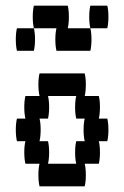

<svg xmlns="http://www.w3.org/2000/svg" viewBox="-20 -660 440 680"><path d="M360 -160H330Q334 -144 334 -120Q334 -97 330 -80H280Q284 -64 284 -40Q284 -17 280 0H120Q116 -17 116 -40Q116 -64 120 -80H70Q66 -97 66 -120Q66 -144 70 -160H40Q36 -177 36 -200Q36 -224 40 -240H70Q66 -257 66 -280Q66 -304 70 -320H120Q116 -337 116 -360Q116 -384 120 -400H280Q284 -384 284 -360Q284 -337 280 -320H330Q334 -304 334 -280Q334 -257 330 -240H360Q364 -224 364 -200Q364 -177 360 -160ZM280 -160Q276 -177 276 -200Q276 -224 280 -240H250Q246 -257 246 -280Q246 -304 250 -320H150Q154 -304 154 -280Q154 -257 150 -240H120Q124 -224 124 -200Q124 -177 120 -160H150Q154 -144 154 -120Q154 -97 150 -80H250Q246 -97 246 -120Q246 -144 250 -160ZM220 -560H300Q304 -544 304 -520Q304 -497 300 -480H180Q176 -497 176 -520Q176 -544 180 -560H100Q96 -577 96 -600Q96 -624 100 -640H220Q224 -624 224 -600Q224 -577 220 -560ZM360 -560H300Q296 -577 296 -600Q296 -624 300 -640H360Q364 -624 364 -600Q364 -577 360 -560ZM40 -560H100Q104 -544 104 -520Q104 -497 100 -480H40Q36 -497 36 -520Q36 -544 40 -560Z"/></svg>

Font: VT323
Style: Regular
Weight: 400
Monospace: yes
Designer: Peter Hull
Version: Version 2.000